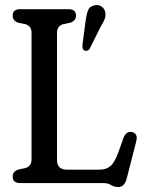

<svg xmlns="http://www.w3.org/2000/svg" viewBox="-20 -737 578 773"><path d="M263 -645.5 233.5 -639.5Q209.5 -631.5 209.5 -605V-93Q209.5 -54 249 -54H380Q408.5 -54 425.2 -68.8Q442 -83.5 457 -125L477.5 -182.5Q488 -209.5 511 -205.5Q536.5 -199.5 528.5 -168L490.5 -19.5Q482 16 456 16Q440 16 427.2 8Q414.5 0 395 0H61Q31 0 31 -26Q31 -46.5 53.5 -54.5L83 -60.5Q107 -68 107 -95V-605Q107 -632 83 -639.5L53.5 -645.5Q31 -653.5 31 -674Q31 -700 61 -700H256Q286 -700 286 -674Q286 -654 263 -645.5ZM324 -648.5Q327.5 -675.5 333.5 -693.2Q339.5 -711 359.5 -715.5Q375.5 -719.5 388 -711.2Q400.5 -703 403.5 -689Q407 -674 401.2 -659.8Q395.5 -645.5 384 -627L341.5 -541.5Q333 -528.5 320.5 -533.5Q314.5 -536 313 -542.5Q311.5 -549 312 -556.5Z"/></svg>

Font: Fraunces 144pt S100
Style: Regular
Weight: 400
Version: Version 1.000; ttfautohint (v1.8.3)